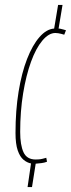

<svg xmlns="http://www.w3.org/2000/svg" viewBox="-20 -655 290 780"><path d="M92 105 106 9Q90 6 75.5 -6Q61 -18 52 -44Q43 -70 43 -115Q43 -206 55.5 -282.5Q68 -359 90 -415.5Q112 -472 140.5 -504.5Q169 -537 200 -539L216 -635H234L218 -539Q223 -539 228 -537.5Q233 -536 238 -535Q243 -534 248 -532L241 -514Q235 -516 228.5 -517.5Q222 -519 216.5 -520Q211 -521 205 -521Q178 -521 152 -490Q126 -459 106 -404Q86 -349 74 -276Q62 -203 62 -119Q62 -66 75.5 -36.5Q89 -7 125 -7Q130 -7 137.5 -7.5Q145 -8 153 -10Q161 -12 168 -14L171 2Q161 6 149 7.5Q137 9 125 10L110 105Z"/></svg>

Font: Georama
Style: Italic
Weight: 400
Width: 2
Italic angle: -9°
Designer: Jean-Baptiste Levee
Foundry: Production Type
Version: Version 1.000